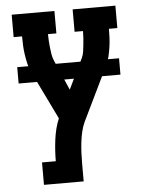

<svg xmlns="http://www.w3.org/2000/svg" viewBox="-53 -562 605 819"><g transform="rotate(-5 250.0 -152.5)"><path d="M102 215V119H161Q161 96 162.5 73Q164 50 167 27Q170 4 175.5 -18.5Q181 -41 190 -62L90 -268Q81 -286 76.5 -305.5Q72 -325 69 -344.5Q66 -364 65 -384Q64 -404 64 -424H28V-520H211V-424H175Q175 -409 176 -394.5Q177 -380 178.5 -365.5Q180 -351 182.5 -336.5Q185 -322 191 -308L247 -180L310 -310Q316 -323 318 -337.5Q320 -352 321.5 -366.5Q323 -381 324 -395.5Q325 -410 325 -424H289V-520H472V-424H436Q436 -404 435 -384Q434 -364 431 -344.5Q428 -325 423.5 -305.5Q419 -286 410 -268L298 -37Q289 -17 284 5Q279 27 276.5 49Q274 71 273 93.5Q272 116 272 138V215ZM32 -225V-295H468V-225Z"/></g></svg>

Font: Iosevka Curly Slab
Style: Bold
Weight: 700
Monospace: yes
Designer: Belleve Invis
Foundry: Belleve Invis
Version: Version 22.1.2; ttfautohint (v1.8.4)